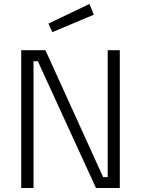

<svg xmlns="http://www.w3.org/2000/svg" viewBox="-20 -948 712 968"><path d="M87 0V-695H209L500 -55H523V-695H584V0H464L171 -639H149V0ZM224 -829 431 -928 453 -874 244 -786Z"/></svg>

Font: Titillium Web
Style: Light
Weight: 300
Version: Version 1.001;PS 57.000;hotconv 1.0.70;makeotf.lib2.5.55311